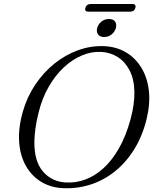

<svg xmlns="http://www.w3.org/2000/svg" viewBox="-20 -948 800 980"><path d="M510 -712.5Q573 -710 621.8 -681.5Q670.5 -653 701.2 -603Q732 -553 739.8 -485.5Q747.5 -418 727.5 -337Q706 -251.5 664.5 -185Q623 -118.5 566.5 -73.2Q510 -28 443 -6.2Q376 15.5 303.5 12.5Q240.5 10 191.5 -19.2Q142.5 -48.5 112.8 -100.2Q83 -152 77.8 -222.5Q72.5 -293 96.5 -378Q118 -453.5 160 -516Q202 -578.5 258 -623.5Q314 -668.5 378.8 -691.8Q443.5 -715 510 -712.5ZM318.5 -16.5Q367.5 -14 415.8 -31.8Q464 -49.5 507.8 -89Q551.5 -128.5 587.2 -191Q623 -253.5 646.5 -340Q657 -379.5 661.8 -414Q666.5 -448.5 666 -478Q665 -542.5 642.2 -587.2Q619.5 -632 581.8 -656.2Q544 -680.5 498 -683Q449 -686 399.8 -665.8Q350.5 -645.5 306.5 -604.8Q262.5 -564 228.8 -505.5Q195 -447 177 -373.5Q166 -330 161 -293.5Q156 -257 155.5 -226Q154 -124.5 199.8 -72Q245.5 -19.5 318.5 -16.5ZM511.5 -759Q490 -759 480.5 -772.2Q471 -785.5 476 -805Q481.5 -825 498 -838Q514.5 -851 536.5 -851Q558 -851 567.2 -838Q576.5 -825 571.5 -805Q566 -785.5 549.5 -772.2Q533 -759 511.5 -759ZM415.5 -907.5Q418.5 -917.5 425.2 -922.5Q432 -927.5 441.5 -927.5H656.5Q666 -927.5 669.8 -922.5Q673.5 -917.5 671 -908Q668 -898 661.5 -893.2Q655 -888.5 645 -888.5H430.5Q421 -888.5 417 -893.2Q413 -898 415.5 -907.5Z"/></svg>

Font: Fraunces Light
Style: Italic
Weight: 300
Italic angle: -16°
Version: Version 1.000;[b76b70a41]